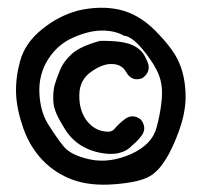

<svg xmlns="http://www.w3.org/2000/svg" viewBox="-20 -609 540 507"><path d="M186 -581.1Q245.1 -594.7 295.4 -583.5Q345.7 -571.8 388.2 -529.8Q402.3 -515.6 413.6 -502.7Q424.8 -489.7 433.6 -477.5Q442.4 -465.3 448.2 -453.6Q465.8 -419.4 469.2 -375Q471.2 -352.5 468.8 -330.3Q466.3 -308.1 460 -286.1Q446.8 -241.7 425.3 -201.2Q420.9 -193.4 416.3 -186Q411.6 -178.7 406.7 -172.4Q401.9 -166 397 -160.9Q392.1 -155.8 386.7 -151.4Q381.3 -147 376 -144Q349.6 -127.9 284.2 -122.6Q218.8 -117.2 172.1 -134.3Q125.5 -151.4 92 -186.5Q58.6 -221.7 41.5 -270.5Q24.4 -319.3 22.5 -360.4Q22 -371.1 22.5 -381.6Q22.9 -392.1 24.2 -403.1Q25.4 -414.1 27.8 -425.5Q30.3 -437 33.2 -448.2Q46.4 -495.6 90.3 -531.2Q133.8 -566.9 186 -581.1ZM305.7 -515.6Q282.7 -528.3 249 -528.3Q215.3 -528.3 173.3 -509.8Q131.8 -491.7 106.9 -452.1Q82 -412.6 84 -364.3Q85.9 -316.4 106 -282.7Q116.7 -265.6 127 -250.7Q137.2 -235.8 147.5 -223.1Q157.2 -210.9 174.8 -202.1Q192.4 -193.4 217.8 -188Q269 -177.2 325.7 -202.1Q381.8 -227.1 393.6 -272.9Q397.9 -289.1 400.9 -304Q403.8 -318.8 405.5 -332.3Q407.2 -345.7 407.7 -357.4Q409.2 -393.1 394.5 -422.4Q379.9 -451.7 353 -482.9Q327.1 -512.7 308.1 -514.6H306.6ZM245.1 -501Q301.8 -502 329.1 -490.2Q356.4 -478 365.7 -453.6Q383.3 -422.9 356.9 -403.3L356.4 -402.8H356Q349.1 -399.9 342.8 -399.7Q336.4 -399.4 331.1 -401.6Q325.7 -403.8 321 -408.2Q316.4 -412.6 313 -418.9Q307.1 -429.2 298.3 -434.3Q289.6 -439.5 276.9 -439.9Q251.5 -441.4 220.7 -419.4Q190.4 -398.4 189.5 -359.4Q189 -338.9 193.4 -322.8Q197.8 -306.6 206.5 -293.9Q224.1 -269 249.5 -263.2Q262.7 -260.3 270.3 -261.7Q277.8 -263.2 282.2 -268.6Q293.9 -282.7 311 -295.4Q320.8 -302.2 331.3 -301.8Q341.8 -301.3 351.6 -293.5H352.1V-293Q359.9 -283.2 360.8 -272.9Q361.8 -262.7 355 -252.4Q351.1 -247.1 346.7 -241.9Q342.3 -236.8 337.6 -232.4Q333 -228 328.1 -224.1Q299.3 -193.8 241.7 -206.1Q222.2 -210.4 206.1 -218.3Q189.9 -226.1 176.8 -237.8Q163.6 -249.5 153.3 -265.1Q138.2 -288.6 130.1 -306.4Q122.1 -324.2 121.1 -337.9Q120.1 -350.6 120.8 -361.6Q121.6 -372.6 123.5 -381.8Q128.4 -399.4 138.2 -423.3Q148.4 -447.8 170.4 -467.3Q192.4 -486.8 243.7 -501H244.1Z"/></svg>

Font: NaikaiFont
Style: SemiBold
Weight: 600
Version: Version 1.89